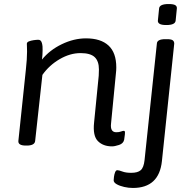

<svg xmlns="http://www.w3.org/2000/svg" viewBox="-20 -719 950 951"><path d="M535 6Q491 6 465 -20Q439 -46 446 -112L469 -344Q470 -361 470 -375Q470 -416 449 -436Q428 -456 379 -456Q327 -456 275.5 -426Q224 -396 190 -348L154 -20Q151 2 112 2H108Q69 2 71 -21L108 -373Q114 -427 114 -463Q114 -477 113.5 -486Q113 -495 113 -502Q113 -510 123 -514Q133 -518 146.5 -520Q160 -522 170 -522Q183 -522 187.5 -506Q192 -490 191 -470Q191 -449 188 -424Q226 -471 286 -500Q346 -529 406 -529Q479 -529 517.5 -493.5Q556 -458 556 -385Q556 -370 554 -354L530 -107Q525 -64 556 -64Q570 -64 579 -67.5Q588 -71 593 -71Q599 -71 599 -63Q599 -62 598.5 -53Q598 -44 595 -27Q591 -8 569.5 -1Q548 6 535 6ZM638 212Q617 212 595 207Q573 202 558 193.5Q543 185 543 174Q543 169 544.5 157Q546 145 550 134.5Q554 124 561 124Q569 124 586 130.5Q603 137 630 137Q662 137 677 124Q692 111 696 74L757 -503Q758 -525 799 -525H807Q828 -525 835.5 -519.5Q843 -514 843 -503L782 79Q768 212 638 212ZM804 -595Q780 -595 770.5 -601Q761 -607 762 -617L768 -677Q770 -699 815 -699Q839 -699 848 -693.5Q857 -688 856 -677L850 -617Q848 -595 804 -595Z"/></svg>

Font: Asap Semi Expanded Semi Expanded Regular
Style: Italic
Weight: 400
Width: 6
Italic angle: -6°
Designer: Pablo Cosgaya
Foundry: Omnibus-Type
Version: Version 3.001; ttfautohint (v1.8.4.7-5d5b)